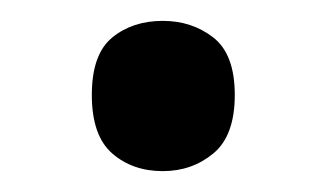

<svg xmlns="http://www.w3.org/2000/svg" viewBox="-20 -150 313 184"><path d="M68 -59Q68 -98 87.5 -114Q107 -130 136 -130Q164 -130 184.5 -114Q205 -98 205 -59Q205 -20 184.5 -3Q164 14 136 14Q107 14 87.5 -3Q68 -20 68 -59Z"/></svg>

Font: Noto Sans Myanmar Medium
Style: Regular
Weight: 500
Designer: Monotype Design Team
Foundry: Monotype Imaging Inc.
Version: Version 2.107; ttfautohint (v1.8.4.7-5d5b)